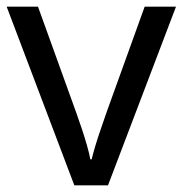

<svg xmlns="http://www.w3.org/2000/svg" viewBox="-20 -556 548 576"><path d="M203 0 0 -536H94L208 -220Q216 -198 225 -171Q234 -144 241 -119.5Q248 -95 251 -78H255Q259 -95 266.5 -120Q274 -145 283.5 -172Q293 -199 300 -220L414 -536H508L304 0Z"/></svg>

Font: ltamil15
Style: Book
Weight: 400
Designer: Jelle Bosma - Monotype Design Team
Foundry: Monotype Imaging Inc.
Version: Version 2.003